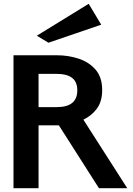

<svg xmlns="http://www.w3.org/2000/svg" viewBox="-20 -991 700 1011"><path d="M51 0V-700H280Q340 -700 394.5 -682Q449 -664 483.5 -624Q518 -584 518 -517Q518 -457 490.5 -419.5Q463 -382 419 -361L650 0H501L290 -331Q286 -331 279 -331H183V0ZM183 -427H279Q387 -427 387 -515Q387 -560 359.5 -581Q332 -602 280 -602H183ZM235 -766 174 -803 447 -971 513 -861Z"/></svg>

Font: Panamera
Style: Bold
Weight: 700
Designer: Bastien Sozeau
Foundry: NBR — Bastien Sozeau
Version: Version 3.002; ttfautohint (v1.8.4.7-5d5b);gftools[0.9.33]